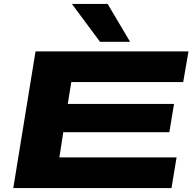

<svg xmlns="http://www.w3.org/2000/svg" viewBox="-20 -963 988 983"><path d="M48 0 162 -700H945L918 -543H345L327 -431H871L847 -286H304L284 -157H884L858 0ZM492 -749 348 -943H531L646 -749Z"/></svg>

Font: Georama ExtraExtended
Style: Bold Italic
Weight: 700
Width: 8
Italic angle: -9°
Designer: Jean-Baptiste Levee
Foundry: Production Type
Version: Version 1.000